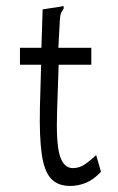

<svg xmlns="http://www.w3.org/2000/svg" viewBox="-20 -605 390 635"><path d="M212 10Q171 10 148.5 -14.5Q126 -39 118 -95.5Q110 -152 112 -248L116 -391H46V-447H117L121 -574L180 -583L190 -585L191 -578Q186 -570 182.5 -563Q179 -556 178 -539L173 -447H282V-391H174L169 -243Q165 -134 177.5 -91.5Q190 -49 221 -49Q244 -49 263 -63Q282 -77 298 -92L314 -37Q290 -11 264.5 -0.5Q239 10 212 10Z"/></svg>

Font: Inconsolata ExtraCondensed
Style: Regular
Weight: 400
Width: 2
Monospace: yes
Designer: Raph Levien, Cyreal, Brenton Simpson
Foundry: Raph Levien, Cyreal, Google
Version: Version 3.000; ttfautohint (v1.8.2.53-6de2)